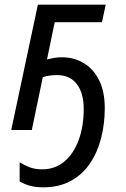

<svg xmlns="http://www.w3.org/2000/svg" viewBox="-20 -556 538 821"><path d="M165 245Q133 245 109 238.5Q85 232 64 220V138Q85 151 107.5 159.5Q130 168 160 168Q216 168 255.5 134.5Q295 101 316.5 42.5Q338 -16 338 -90Q338 -158 308.5 -196.5Q279 -235 223 -235Q208 -235 193 -233Q178 -231 163 -226L116 0H28L142 -536H432L416 -461H214L181 -302Q197 -306 212 -308.5Q227 -311 246 -311Q296 -311 337.5 -286.5Q379 -262 403.5 -213.5Q428 -165 428 -93Q428 -27 412.5 34Q397 95 365 142.5Q333 190 283 217.5Q233 245 165 245Z"/></svg>

Font: Noto Sans IKEA
Style: Italic
Weight: 400
Italic angle: -12°
Designer: Monotype Design Team
Foundry: Monotype Imaging Inc.
Version: Version 2.001